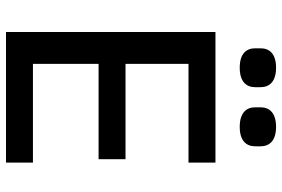

<svg xmlns="http://www.w3.org/2000/svg" viewBox="-170 -770 940 640"><g transform="rotate(90 300.0 -450.0)"><path d="M522 0V-89.8H192.8V-308.6H510.7V-398.4H192.8V-608.3H522V-698.2H86.6V0ZM141 -830.6C141 -801.5 158.4 -779.1 205.6 -779.1C252.8 -779.1 270.6 -801.5 270.6 -830.6V-848.7C270.6 -877.5 252.8 -900.2 205.6 -900.2C158.4 -900.2 141 -877.5 141 -848.7ZM337.7 -830.6C337.7 -801.5 355.5 -779.1 403.1 -779.1C449.9 -779.1 467.7 -801.5 467.7 -830.6V-848.7C467.7 -877.5 449.9 -900.2 403.1 -900.2C355.5 -900.2 337.7 -877.5 337.7 -848.7Z"/></g></svg>

Font: Margiela Mono Medium
Style: Regular
Weight: 500
Designer: Mike Abbink, Paul van der Laan, Pieter van Rosmalen
Foundry: Bold Monday
Version: Version 2.003 2021